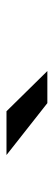

<svg xmlns="http://www.w3.org/2000/svg" viewBox="193 -917 166 592"><g transform="rotate(-90 276.0 -621.0)"><path d="M94 -684H229L353 -558H254Z"/></g></svg>

Font: Montserrat Ace
Style: Bold
Weight: 600
Designer: Julieta Ulanovsky
Foundry: Julieta Ulanovsky
Version: Version 1